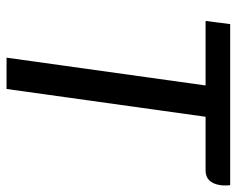

<svg xmlns="http://www.w3.org/2000/svg" viewBox="-90 -650 740 601"><g transform="rotate(90 280.5 -350.0)"><path d="M561 -685Q561 -674 560 -669Q553 -623 514 -623H346L259 0H161L248 -623H46L56 -700H560Q561 -696 561 -685Z"/></g></svg>

Font: Krub Medium
Style: Italic
Weight: 500
Italic angle: -8°
Designer: Ekaluck Peanpanawate
Foundry: Cadson Demak Co.,Ltd.
Version: Version 1.000; ttfautohint (v1.6)